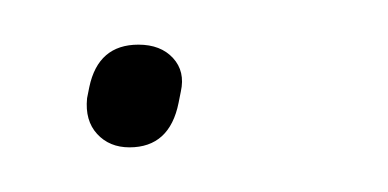

<svg xmlns="http://www.w3.org/2000/svg" viewBox="-20 -459 174 86"><path d="M38 -393Q29 -393 23.5 -399Q18 -405 19 -415L20 -420Q24 -439 42 -439Q52 -439 57.5 -433Q63 -427 61 -418L60 -413Q56 -393 38 -393Z"/></svg>

Font: Sofia Sans Extra Condensed Thin
Style: Italic
Weight: 250
Italic angle: -9°
Version: Version 4.100